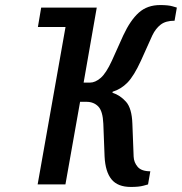

<svg xmlns="http://www.w3.org/2000/svg" viewBox="-20 -730 720 760"><path d="M498 10Q446 10 421.5 -20Q397 -50 394 -110L389 -240Q387 -290 369 -308.5Q351 -327 322 -327H297L239 0H129L253 -700H363L311 -403H336Q357 -403 378.5 -421.5Q400 -440 423 -490L468 -590Q496 -650 529.5 -680Q563 -710 614 -710Q646 -710 663 -705Q680 -700 680 -700L671 -648Q636 -648 616 -632.5Q596 -617 583 -590L538 -490Q510 -429 484.5 -403Q459 -377 426 -367L425 -363Q456 -353 479 -327Q502 -301 504 -240L509 -110Q510 -87 525 -69.5Q540 -52 575 -52L566 0Q566 0 548 5Q530 10 498 10ZM130 -623 143 -700H363L240 -623Z"/></svg>

Font: Cuprum SemiBold
Style: Italic
Weight: 600
Italic angle: -10°
Version: Version 3.000